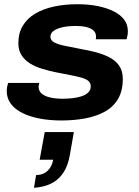

<svg xmlns="http://www.w3.org/2000/svg" viewBox="-20 -559 660 910"><path d="M271 12Q215 12 168 3Q121 -6 86 -23.5Q51 -41 31.5 -67Q12 -93 12 -127Q12 -138 14 -148Q16 -158 19 -166H166Q165 -162 164 -157Q163 -152 163 -148Q163 -127 178.5 -114.5Q194 -102 220 -96.5Q246 -91 276 -91Q299 -91 322.5 -93.5Q346 -96 366 -102.5Q386 -109 398 -120.5Q410 -132 410 -150Q410 -167 397.5 -176.5Q385 -186 362.5 -192Q340 -198 311 -203.5Q282 -209 247 -216Q212 -223 179.5 -233Q147 -243 122 -258.5Q97 -274 82 -297.5Q67 -321 67 -354Q67 -402 88 -437Q109 -472 147 -494.5Q185 -517 236 -528Q287 -539 347 -539Q398 -539 441.5 -530.5Q485 -522 517.5 -506Q550 -490 568 -466.5Q586 -443 586 -411Q586 -400 584 -389.5Q582 -379 580 -373H434Q435 -378 435 -381.5Q435 -385 435 -387Q435 -404 422.5 -415Q410 -426 388.5 -431Q367 -436 339 -436Q321 -436 300.5 -434Q280 -432 261.5 -426Q243 -420 231 -410Q219 -400 219 -385Q219 -367 239 -357Q259 -347 292 -341Q325 -335 362 -327Q397 -321 432 -312Q467 -303 497 -288Q527 -273 544.5 -248Q562 -223 562 -185Q562 -129 540 -91Q518 -53 478 -30.5Q438 -8 385 2Q332 12 271 12ZM141 331 151 271Q186 270 206.5 249.5Q227 229 232 198H168L192 67H330L311 176Q302 228 279 261.5Q256 295 221.5 311.5Q187 328 141 331Z"/></svg>

Font: Archivo SemiExpanded
Style: Bold Italic
Weight: 700
Width: 6
Italic angle: -10°
Designer: Hector Gatti
Foundry: Omnibus-Type
Version: Version 2.001